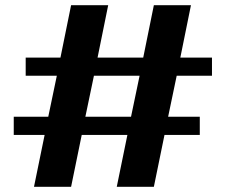

<svg xmlns="http://www.w3.org/2000/svg" viewBox="-20 -720 870 740"><path d="M152 -200H33V-270H166L199 -428H79V-498H213L254 -700H397L356 -498H532L573 -700H716L675 -498H797V-428H661L628 -270H750V-200H614L573 0H430L471 -200H295L254 0H111ZM485 -270 518 -428H342L309 -270Z"/></svg>

Font: Moderustic SemiBold
Style: Regular
Weight: 600
Designer: Tural Alisoy
Foundry: TAFT Foundry
Version: Version 2.120